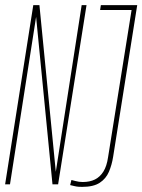

<svg xmlns="http://www.w3.org/2000/svg" viewBox="-21 -720 556 750"><path d="M-1 0 109 -700H133L197 -49L298 -700H317L206 0H184L120 -654L18 0ZM253 3 258 -17Q266 -15 273 -13Q280 -11 287.5 -10Q295 -9 302 -9Q330 -9 350 -19Q370 -29 383 -50Q396 -71 401 -105L493 -681H370L373 -700H515L421 -108Q416 -76 404.5 -49Q393 -22 368.5 -6Q344 10 300 10Q293 10 285.5 9.5Q278 9 270 7Q262 5 253 3Z"/></svg>

Font: Georama
Style: Italic
Weight: 400
Width: 2
Italic angle: -9°
Designer: Jean-Baptiste Levee
Foundry: Production Type
Version: Version 1.000